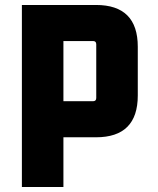

<svg xmlns="http://www.w3.org/2000/svg" viewBox="-20 -552 634 772"><path d="M68 200V-532H366Q534 -532 534 -364V-168Q534 0 366 0H235V200ZM235 -145H354Q367 -145 367 -158V-374Q367 -387 354 -387H235Z"/></svg>

Font: Oxanium ExtraLight ExtraBold
Style: Regular
Weight: 800
Version: Version 2.000